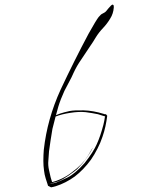

<svg xmlns="http://www.w3.org/2000/svg" viewBox="-20 -845 666 828"><path d="M447.3 -808.6Q460.9 -825.2 465.8 -825.2Q466.8 -825.2 467.8 -824.2Q471.7 -821.3 470.7 -814.5Q470.7 -813.5 470.7 -812.5Q468.8 -786.1 455.1 -764.6Q442.4 -743.2 424.8 -724.6Q406.2 -705.1 393.6 -684.6Q380.9 -663.1 365.2 -640.6Q347.7 -614.3 330.1 -587.9Q311.5 -561.5 297.9 -532.2Q289.1 -511.7 278.3 -492.2Q268.6 -472.7 257.8 -453.1Q241.2 -417 231.4 -384.8Q221.7 -351.6 206.1 -289.1Q202.1 -264.6 198.2 -240.2Q194.3 -216.8 191.4 -192.4Q189.5 -171.9 188.5 -152.3Q186.5 -132.8 191.4 -111.3Q194.3 -95.7 198.2 -81.1Q202.1 -66.4 207 -51.8Q190.4 -60.5 195.3 -58.6Q199.2 -55.7 196.3 -57.6Q197.3 -57.6 198.2 -58.6Q199.2 -58.6 200.2 -58.6Q222.7 -63.5 247.1 -75.2Q271.5 -86.9 292 -103.5Q335.9 -135.7 358.4 -171.9Q379.9 -209 379.9 -208Q380.9 -208 370.1 -189.5Q359.4 -170.9 342.8 -149.4Q334 -137.7 323.2 -127Q313.5 -115.2 302.7 -107.4Q246.1 -64.5 220.7 -59.6Q196.3 -53.7 197.3 -51.8Q197.3 -51.8 201.2 -52.7Q205.1 -53.7 221.7 -57.6Q237.3 -63.5 270.5 -79.1Q302.7 -94.7 344.7 -141.6Q382.8 -189.5 397.5 -223.6Q413.1 -257.8 425.8 -306.6Q427.7 -315.4 429.7 -324.2Q431.6 -332 432.6 -341.8Q437.5 -342.8 423.8 -345.7Q410.2 -349.6 402.3 -352.5Q378.9 -357.4 349.6 -361.3Q320.3 -364.3 283.2 -358.4Q245.1 -352.5 220.7 -342.8Q195.3 -333 195.3 -333Q195.3 -332 213.9 -343.8Q231.4 -355.5 280.3 -366.2Q301.8 -370.1 340.8 -369.1Q380.9 -368.2 428.7 -353.5Q432.6 -351.6 434.6 -352.5Q437.5 -353.5 442.4 -345.7Q439.5 -322.3 434.6 -299.8Q429.7 -277.3 421.9 -254.9Q413.1 -228.5 400.4 -204.1Q387.7 -178.7 372.1 -156.2Q340.8 -113.3 302.7 -84Q263.7 -55.7 220.7 -42Q215.8 -41 210 -39.1Q205.1 -38.1 200.2 -37.1Q181.6 -46.9 186.5 -43.9Q191.4 -41 187.5 -43Q182.6 -59.6 176.8 -76.2Q171.9 -91.8 169.9 -109.4Q167 -129.9 167 -150.4Q167 -152.3 167 -153.3Q167 -175.8 168.9 -199.2Q183.6 -332 241.2 -458Q299.8 -583 362.3 -700.2Q394.5 -757.8 405.3 -771.5Q416 -784.2 421.9 -786.1Q425.8 -788.1 430.7 -791Q436.5 -793.9 447.3 -808.6Q447.3 -808.6 443.4 -783.2Q439.5 -758.8 436.5 -742.2Q436.5 -742.2 447.3 -808.6Z"/></svg>

Font: Margalida Font
Style: Regular
Weight: 400
Designer: Mateu Riera. mateurierasureda@hotmail.com
Version: Version 1.0